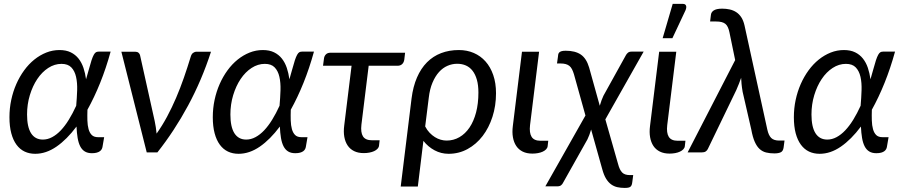

<svg xmlns="http://www.w3.org/2000/svg" viewBox="-20 -766 4537 965"><path d="M495 -27Q494 -21.5 491 -16Q488 -10.5 482 -6Q476 -1.5 466.2 1.2Q456.5 4 442 4Q420.5 4 406.2 -4.8Q392 -13.5 383.2 -30.5Q374.5 -47.5 370.2 -72.5Q366 -97.5 364.5 -130Q316 -65 263.8 -29Q211.5 7 157 7Q127.5 7 103.8 -4.2Q80 -15.5 63 -38.5Q46 -61.5 36.8 -96Q27.5 -130.5 27.5 -177Q27.5 -221.5 36.5 -263.8Q45.5 -306 62 -343.5Q78.5 -381 101.5 -412.5Q124.5 -444 152.5 -466.5Q180.5 -489 212.5 -501.8Q244.5 -514.5 279 -514.5Q312 -514.5 335.5 -503Q359 -491.5 374.8 -471.5Q390.5 -451.5 399.5 -424.8Q408.5 -398 412.5 -367.5L426 -415Q434 -445 440 -463Q446 -481 451.5 -490.8Q457 -500.5 462.5 -503.5Q468 -506.5 475.5 -506.5H536Q513 -423 483.5 -349.8Q454 -276.5 419.5 -214.5Q418.5 -186 419.2 -160.8Q420 -135.5 425.2 -116.8Q430.5 -98 441.5 -87.2Q452.5 -76.5 473 -76.5H503.5ZM195.5 -64.5Q219.5 -64.5 242.2 -76.8Q265 -89 286 -111.2Q307 -133.5 326.2 -164.8Q345.5 -196 363 -234.5Q366.5 -274.5 367.8 -312.5Q369 -350.5 362.2 -380Q355.5 -409.5 338.5 -427.2Q321.5 -445 289 -445Q254 -445 222.5 -424.5Q191 -404 167.5 -369Q144 -334 130 -287.8Q116 -241.5 116 -190.5Q116 -128 136.2 -96.2Q156.5 -64.5 195.5 -64.5Z M1040.5 -506Q994 -362.5 925.2 -235.2Q856.5 -108 771 0H717.5L590 -506H660Q670 -506 676.2 -500.8Q682.5 -495.5 684 -488L757.5 -157.5Q761 -141.5 763.2 -126Q765.5 -110.5 767 -94.5Q795.5 -134.5 819.8 -179.8Q844 -225 865 -274Q886 -323 904 -374.8Q922 -426.5 938 -479Q942 -494 950.2 -500Q958.5 -506 967.5 -506Z M1517 -27Q1516 -21.5 1513 -16Q1510 -10.5 1504 -6Q1498 -1.5 1488.2 1.2Q1478.5 4 1464 4Q1442.5 4 1428.2 -4.8Q1414 -13.5 1405.2 -30.5Q1396.5 -47.5 1392.2 -72.5Q1388 -97.5 1386.5 -130Q1338 -65 1285.8 -29Q1233.5 7 1179 7Q1149.5 7 1125.8 -4.2Q1102 -15.5 1085 -38.5Q1068 -61.5 1058.8 -96Q1049.5 -130.5 1049.5 -177Q1049.5 -221.5 1058.5 -263.8Q1067.5 -306 1084 -343.5Q1100.5 -381 1123.5 -412.5Q1146.5 -444 1174.5 -466.5Q1202.5 -489 1234.5 -501.8Q1266.5 -514.5 1301 -514.5Q1334 -514.5 1357.5 -503Q1381 -491.5 1396.8 -471.5Q1412.5 -451.5 1421.5 -424.8Q1430.5 -398 1434.5 -367.5L1448 -415Q1456 -445 1462 -463Q1468 -481 1473.5 -490.8Q1479 -500.5 1484.5 -503.5Q1490 -506.5 1497.5 -506.5H1558Q1535 -423 1505.5 -349.8Q1476 -276.5 1441.5 -214.5Q1440.5 -186 1441.2 -160.8Q1442 -135.5 1447.2 -116.8Q1452.5 -98 1463.5 -87.2Q1474.5 -76.5 1495 -76.5H1525.5ZM1217.5 -64.5Q1241.5 -64.5 1264.2 -76.8Q1287 -89 1308 -111.2Q1329 -133.5 1348.2 -164.8Q1367.5 -196 1385 -234.5Q1388.5 -274.5 1389.8 -312.5Q1391 -350.5 1384.2 -380Q1377.5 -409.5 1360.5 -427.2Q1343.5 -445 1311 -445Q1276 -445 1244.5 -424.5Q1213 -404 1189.5 -369Q1166 -334 1152 -287.8Q1138 -241.5 1138 -190.5Q1138 -128 1158.2 -96.2Q1178.5 -64.5 1217.5 -64.5Z M1608.5 -473Q1610 -484.5 1618.2 -492.8Q1626.5 -501 1641 -501H2016L2012 -466.5Q2010 -452 2001.2 -443.8Q1992.5 -435.5 1978 -435.5H1833L1796.5 -139.5Q1792 -100.5 1804.2 -80.8Q1816.5 -61 1849.5 -61H1888L1885 -34Q1884 -25 1877.2 -18Q1870.5 -11 1860 -6.2Q1849.5 -1.5 1836.2 1Q1823 3.5 1808.5 3.5Q1780 3.5 1759.8 -6.5Q1739.5 -16.5 1727.2 -34.8Q1715 -53 1710.5 -78.2Q1706 -103.5 1710 -134.5L1747 -435.5H1603.5Z M2048.5 -271Q2056 -331 2075.8 -376.5Q2095.5 -422 2126 -452.8Q2156.5 -483.5 2197 -499Q2237.5 -514.5 2286.5 -514.5Q2327 -514.5 2361.2 -499.8Q2395.5 -485 2420.2 -457.2Q2445 -429.5 2459 -389Q2473 -348.5 2473 -297.5Q2473 -234.5 2455.2 -179.2Q2437.5 -124 2405.8 -82.5Q2374 -41 2330.2 -17Q2286.5 7 2234.5 7Q2197 7 2164.2 -10.5Q2131.5 -28 2108 -58L2080 171.5H1994ZM2117 -130.5Q2126.5 -112 2139.2 -98.8Q2152 -85.5 2166 -76.8Q2180 -68 2195 -63.8Q2210 -59.5 2224.5 -59.5Q2259.5 -59.5 2289 -76.5Q2318.5 -93.5 2339.8 -125Q2361 -156.5 2372.8 -201Q2384.5 -245.5 2384.5 -301Q2384.5 -338 2376.8 -365.2Q2369 -392.5 2355.2 -410.2Q2341.5 -428 2321.8 -436.8Q2302 -445.5 2278 -445.5Q2252.5 -445.5 2229 -435.2Q2205.5 -425 2186.5 -404Q2167.5 -383 2153.8 -350.8Q2140 -318.5 2135 -274.5Z M2603.5 -506H2689.5L2644 -137Q2639.5 -98.5 2651.8 -78.5Q2664 -58.5 2697 -58.5H2735.5L2732.5 -31.5Q2731.5 -22.5 2724.8 -15.5Q2718 -8.5 2707.8 -3.8Q2697.5 1 2684 3.5Q2670.5 6 2656 6Q2627.5 6 2607.2 -4Q2587 -14 2574.8 -32.2Q2562.5 -50.5 2558 -76Q2553.5 -101.5 2557.5 -132.5Z M2951 -115Q2947 -101 2942.2 -88.2Q2937.5 -75.5 2932.5 -65.5L2810 152.5Q2807 159.5 2800.2 165Q2793.5 170.5 2782 170.5H2721L2922.5 -185.5L2864.5 -393.5Q2860 -408 2854.8 -418.2Q2849.5 -428.5 2841.8 -434.8Q2834 -441 2823 -444Q2812 -447 2796 -447H2779.5L2784 -479Q2784.5 -485.5 2785.5 -491.5Q2786.5 -497.5 2790.2 -501.8Q2794 -506 2801.5 -508.5Q2809 -511 2823.5 -511Q2871 -511 2899.2 -491.8Q2927.5 -472.5 2941 -426.5L2994.5 -234.5Q2998.5 -248.5 3003.2 -261.5Q3008 -274.5 3013 -285L3125.5 -488Q3129 -495 3135.8 -500.8Q3142.5 -506.5 3153.5 -506.5H3215L3022.5 -166L3086.5 58.5Q3094 87.5 3106.8 100.8Q3119.5 114 3146 114H3162.5L3158 148.5Q3157 157.5 3154.8 163.5Q3152.5 169.5 3148.2 172.8Q3144 176 3137 177.2Q3130 178.5 3119.5 178.5Q3100 178.5 3083 174.8Q3066 171 3051.8 160.8Q3037.5 150.5 3026.2 132.2Q3015 114 3007 84.5Z M3243 0ZM3293 -506H3379L3333.5 -137Q3329 -98.5 3341.2 -78.5Q3353.5 -58.5 3386.5 -58.5H3425L3422 -31.5Q3421 -22.5 3414.2 -15.5Q3407.5 -8.5 3397.2 -3.8Q3387 1 3373.5 3.5Q3360 6 3345.5 6Q3317 6 3296.8 -4Q3276.5 -14 3264.2 -32.2Q3252 -50.5 3247.5 -76Q3243 -101.5 3247 -132.5ZM3310.5 -574 3361 -746.5H3412Q3424.5 -746.5 3428 -737.8Q3431.5 -729 3425.5 -714.5L3359.5 -574Z M3675 -464 3646 -604.5Q3643 -619 3638.2 -629.2Q3633.5 -639.5 3626 -645.8Q3618.5 -652 3607 -655Q3595.5 -658 3578.5 -658H3549L3553 -690.5Q3553.5 -697 3556.8 -702.8Q3560 -708.5 3566.5 -713Q3573 -717.5 3583.5 -720Q3594 -722.5 3610 -722.5Q3629.5 -722.5 3647.5 -718.5Q3665.5 -714.5 3680.2 -705Q3695 -695.5 3705.8 -679Q3716.5 -662.5 3722 -638L3836.5 -115Q3843 -85.5 3856.2 -72.5Q3869.5 -59.5 3896.5 -59.5H3923L3918.5 -25Q3916 -6.5 3904.5 -0.8Q3893 5 3872 5Q3849 5 3830.8 0.5Q3812.5 -4 3798.2 -16.8Q3784 -29.5 3773.5 -53Q3763 -76.5 3756 -115L3712.5 -304.5Q3708.5 -328 3707 -344.5Q3705.5 -361 3705 -375Q3700.5 -361 3694.2 -345.8Q3688 -330.5 3680.5 -313L3538 -18Q3534.5 -10 3527.2 -5Q3520 0 3507 0H3436Z M4437.5 -27Q4436.5 -21.5 4433.5 -16Q4430.5 -10.5 4424.5 -6Q4418.5 -1.5 4408.8 1.2Q4399 4 4384.5 4Q4363 4 4348.8 -4.8Q4334.5 -13.5 4325.8 -30.5Q4317 -47.5 4312.8 -72.5Q4308.5 -97.5 4307 -130Q4258.5 -65 4206.2 -29Q4154 7 4099.5 7Q4070 7 4046.2 -4.2Q4022.5 -15.5 4005.5 -38.5Q3988.5 -61.5 3979.2 -96Q3970 -130.5 3970 -177Q3970 -221.5 3979 -263.8Q3988 -306 4004.5 -343.5Q4021 -381 4044 -412.5Q4067 -444 4095 -466.5Q4123 -489 4155 -501.8Q4187 -514.5 4221.5 -514.5Q4254.5 -514.5 4278 -503Q4301.5 -491.5 4317.2 -471.5Q4333 -451.5 4342 -424.8Q4351 -398 4355 -367.5L4368.5 -415Q4376.5 -445 4382.5 -463Q4388.5 -481 4394 -490.8Q4399.5 -500.5 4405 -503.5Q4410.5 -506.5 4418 -506.5H4478.5Q4455.5 -423 4426 -349.8Q4396.5 -276.5 4362 -214.5Q4361 -186 4361.8 -160.8Q4362.5 -135.5 4367.8 -116.8Q4373 -98 4384 -87.2Q4395 -76.5 4415.5 -76.5H4446ZM4138 -64.5Q4162 -64.5 4184.8 -76.8Q4207.5 -89 4228.5 -111.2Q4249.5 -133.5 4268.8 -164.8Q4288 -196 4305.5 -234.5Q4309 -274.5 4310.2 -312.5Q4311.5 -350.5 4304.8 -380Q4298 -409.5 4281 -427.2Q4264 -445 4231.5 -445Q4196.5 -445 4165 -424.5Q4133.5 -404 4110 -369Q4086.5 -334 4072.5 -287.8Q4058.5 -241.5 4058.5 -190.5Q4058.5 -128 4078.8 -96.2Q4099 -64.5 4138 -64.5Z"/></svg>

Font: Lato
Style: Italic
Weight: 400
Italic angle: -7°
Designer: Lukasz Dziedzic
Foundry: tyPoland Lukasz Dziedzic
Version: Version 2.007; 2014-02-27